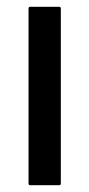

<svg xmlns="http://www.w3.org/2000/svg" viewBox="-20 -545 262 565"><path d="M159 -520V-5Q159 0 154 0H69Q64 0 64 -5V-520Q64 -525 69 -525H154Q159 -525 159 -520Z"/></svg>

Font: MFEK Sans
Style: Regular
Weight: 400
Designer: Owen Earl
Foundry: indestructible type*
Version: Version 0.001; ttfautohint (v1.8.4.7-5d5b)